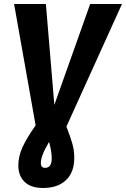

<svg xmlns="http://www.w3.org/2000/svg" viewBox="-20 -713 626 954"><path d="M310 -84Q330 -33 339.5 1Q349 35 349 71Q349 143 308 182Q267 221 194 221Q133 221 102 190.5Q71 160 71 109Q71 64 92 18Q113 -28 157 -90L50 -693H208L250 -192L428 -693H586ZM224 -8Q183 60 183 97Q183 121 204 121Q237 121 237 74Q237 41 224 -8Z"/></svg>

Font: Fira Sans Condensed
Style: Bold Italic
Weight: 700
Width: 3
Italic angle: -8°
Designer: Carrois Corporate & Edenspiekermann AG
Foundry: Carrois Corporate GbR & Edenspiekermann AG
Version: Version 4.203